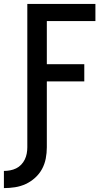

<svg xmlns="http://www.w3.org/2000/svg" viewBox="-49 -755 569 984"><path d="M-29 209V121Q-13 121 3 118Q19 115 33.5 108Q48 101 59.5 89Q71 77 78 62.5Q85 48 88 32Q91 16 91 0V-735H440V-647H191V-426H383V-338H191V0Q191 29 185.5 57.5Q180 86 166.5 111Q153 136 131 156Q109 176 83 188Q57 200 28.5 204.5Q0 209 -29 209Z"/></svg>

Font: Zed Mono Semibold
Style: Regular
Weight: 600
Monospace: yes
Designer: Belleve Invis
Foundry: Belleve Invis
Version: Version 1.0.0; ttfautohint (v1.8.4)